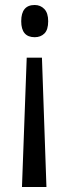

<svg xmlns="http://www.w3.org/2000/svg" viewBox="-20 -561 275 769"><path d="M173 -476Q173 -442 158 -427Q143 -412 119 -412Q65 -412 65 -476Q65 -541 119 -541Q142 -541 157.5 -525Q173 -509 173 -476ZM87 -330H148L166 188H68Z"/></svg>

Font: Noto Sans Tamil ExtraCondensed
Style: Regular
Weight: 400
Width: 2
Designer: Jelle Bosma - Monotype Design Team
Foundry: Monotype Imaging Inc.
Version: Version 2.004; ttfautohint (v1.8.4.7-5d5b)